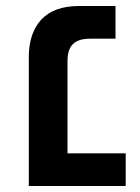

<svg xmlns="http://www.w3.org/2000/svg" viewBox="-20 -620 468 640"><path d="M76 0V-429Q76 -510 118 -555Q160 -600 244 -600H365V-491H279Q242 -491 223.5 -473.5Q205 -456 205 -416V-109H399V0Z"/></svg>

Font: Noto Sans Hebrew Thin SemiBold
Style: Regular
Weight: 600
Version: Version 3.001